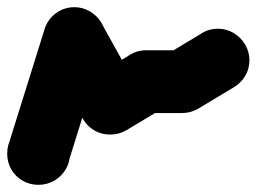

<svg xmlns="http://www.w3.org/2000/svg" viewBox="-57 -448 715 535"><path d="M-37 -20Q-37 4 -25.5 24Q-14 44 6 55.5Q26 67 50 67Q74 67 94 55.5Q114 44 126 24Q138 4 138 -20Q138 -44 126 -64Q114 -84 94 -96Q74 -108 50 -108Q26 -108 6 -96Q-14 -84 -25.5 -64Q-37 -44 -37 -20Z M-33 -46 133 6 233 -314 67 -366Z M63 -340Q63 -316 74.5 -296Q86 -276 106 -264.5Q126 -253 150 -253Q174 -253 194 -264.5Q214 -276 226 -296Q238 -316 238 -340Q238 -364 226 -384Q214 -404 194 -416Q174 -428 150 -428Q126 -428 106 -416Q86 -404 74.5 -384Q63 -364 63 -340Z M226 -383 74 -297 174 -117 326 -203Z M163 -160Q163 -136 174.5 -116Q186 -96 206 -84.5Q226 -73 250 -73Q274 -73 294 -84.5Q314 -96 326 -116Q338 -136 338 -160Q338 -184 326 -204Q314 -224 294 -236Q274 -248 250 -248Q226 -248 206 -236Q186 -224 174.5 -204Q163 -184 163 -160Z M205 -235 295 -85 395 -145 305 -295Z M263 -220Q263 -196 274.5 -176Q286 -156 306 -144.5Q326 -133 350 -133Q374 -133 394 -144.5Q414 -156 426 -176Q438 -196 438 -220Q438 -244 426 -264Q414 -284 394 -296Q374 -308 350 -308Q326 -308 306 -296Q286 -284 274.5 -264Q263 -244 263 -220Z M350 -308V-133H450V-308Z M363 -220Q363 -196 374.5 -176Q386 -156 406 -144.5Q426 -133 450 -133Q474 -133 494 -144.5Q514 -156 526 -176Q538 -196 538 -220Q538 -244 526 -264Q514 -284 494 -296Q474 -308 450 -308Q426 -308 406 -296Q386 -284 374.5 -264Q363 -244 363 -220Z M405 -295 495 -145 595 -205 505 -355Z M463 -280Q463 -256 474.5 -236Q486 -216 506 -204.5Q526 -193 550 -193Q574 -193 594 -204.5Q614 -216 626 -236Q638 -256 638 -280Q638 -304 626 -324Q614 -344 594 -356Q574 -368 550 -368Q526 -368 506 -356Q486 -344 474.5 -324Q463 -304 463 -280Z"/></svg>

Font: Linefont
Style: Bold
Weight: 700
Monospace: yes
Version: Version 3.002;gftools[0.9.33]